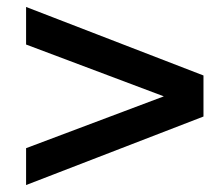

<svg xmlns="http://www.w3.org/2000/svg" viewBox="-20 -531 640 552"><path d="M55 1V-105L451 -254L55 -403V-511L565 -314V-196Z"/></svg>

Font: Chivo Mono SemiBold
Style: Regular
Weight: 600
Monospace: yes
Designer: Hector Gatti
Foundry: Omnibus-Type
Version: Version 1.008